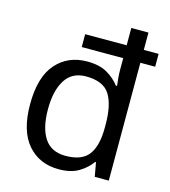

<svg xmlns="http://www.w3.org/2000/svg" viewBox="-114 -851 844 952"><g transform="rotate(15 308.5 -375.0)"><path d="M275 10Q175 10 115 -59.5Q55 -129 55 -265Q55 -405 115.5 -474Q176 -543 275 -543Q338 -543 377.5 -520Q417 -497 442 -464H448Q446 -477 444 -502.5Q442 -528 442 -544V-605H229V-671H442V-760H530V-671H606V-605H530V0H458L445 -72H441Q417 -38 377 -14Q337 10 275 10ZM290 -63Q374 -63 408.5 -109Q443 -155 443 -248V-265Q443 -366 410 -418Q377 -470 288 -470Q217 -470 182 -415Q147 -360 147 -264Q147 -168 182 -115.5Q217 -63 290 -63Z"/></g></svg>

Font: Noto Sans Mongolian
Style: Regular
Weight: 400
Designer: Monotype Design Team
Foundry: Monotype Imaging Inc.
Version: Version 3.001; ttfautohint (v1.8.4.7-5d5b)